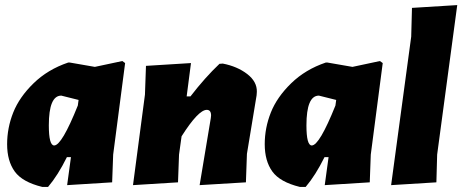

<svg xmlns="http://www.w3.org/2000/svg" viewBox="-20 -724 1818 755"><path d="M248 -478H255L353 -461L461 -484L472 -476L425 -116L421 -7L244 4L259 -106H243Q208 -35 169 11H146Q68 -8 38 -49.5Q8 -91 8 -157Q8 -221 32 -281.5Q56 -342 112 -396.5Q168 -451 248 -478ZM172 -231Q172 -152 193 -152Q223 -152 286 -309L289 -331L221 -348Q172 -348 172 -231Z M503 4 550 -352 554 -465 731 -476 714 -345H729Q786 -419 843 -473L856 -474Q913 -463 952 -433Q991 -403 990 -363L989 -349L951 -119L947 -7L765 4L809 -260L810 -270Q810 -292 793 -292Q760 -292 694 -188L684 -116L680 -7Z M1261 -478H1268L1366 -461L1474 -484L1485 -476L1438 -116L1434 -7L1257 4L1272 -106H1256Q1221 -35 1182 11H1159Q1081 -8 1051 -49.5Q1021 -91 1021 -157Q1021 -221 1045 -281.5Q1069 -342 1125 -396.5Q1181 -451 1261 -478ZM1185 -231Q1185 -152 1206 -152Q1236 -152 1299 -309L1302 -331L1234 -348Q1185 -348 1185 -231Z M1778 -704 1699 -116 1696 -7 1518 4 1597 -580 1600 -693Z"/></svg>

Font: Alegreya Sans Black
Style: Italic
Weight: 900
Italic angle: -7°
Designer: Juan Pablo del Peral
Foundry: Huerta Tipografica
Version: Version 2.007